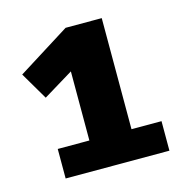

<svg xmlns="http://www.w3.org/2000/svg" viewBox="-73 -773 539 561"><g transform="rotate(-15 196.5 -492.5)"><path d="M59.1 -369.1H154.8V-578.1L64 -522.9L15.1 -606L172.9 -705.1H282.2V-369.1H373V-279.8H59.1Z"/></g></svg>

Font: Kadwa
Style: Bold
Weight: 700
Designer: Sol Matas
Foundry: Sol Matas
Version: Version 1.001;PS 001.000;hotconv 1.0.70;makeotf.lib2.5.58329